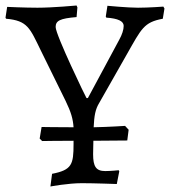

<svg xmlns="http://www.w3.org/2000/svg" viewBox="-39 -665 617 697"><path d="M554 -641C554 -641 501 -637 462 -637C425 -637 351 -644 351 -644L345 -605L347 -601C390 -598 410 -588 410 -571C410 -557 404 -539 394 -521L280 -309H275C274 -309 163 -538 163 -567C163 -590 179 -598 239 -603L242 -638L239 -645C239 -645 153 -637 97 -637C51 -637 -13 -640 -13 -640L-19 -601L-17 -597C61 -590 69 -564 109 -482L199 -299C219 -258 226 -233 228 -203C172 -203 112 -204 112 -204L105 -162L114 -153C114 -153 176 -154 228 -154V-142C228 -68 222 -48 150 -34L144 12C144 12 208 0 258 0C302 0 385 3 385 3L394 -43L392 -47C392 -47 363 -44 343 -44C310 -44 299 -60 299 -105C299 -124 300 -140 300 -154L423 -155L428 -194L415 -208C415 -208 355 -204 301 -203C303 -245 307 -268 321 -291L421 -467C475 -562 483 -584 552 -597L558 -634Z"/></svg>

Font: Alegreya SC
Style: Regular
Weight: 400
Designer: Juan Pablo del Peral
Foundry: Huerta Tipografica
Version: Version 2.007;PS 002.007;hotconv 1.0.88;makeotf.lib2.5.64775